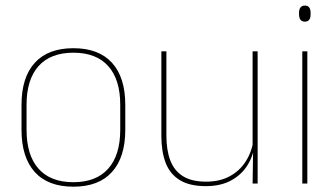

<svg xmlns="http://www.w3.org/2000/svg" viewBox="-20 -674 1232 705"><path d="M249.5 11.5Q156 11.5 107.5 -42.5Q59 -96.5 59 -197.5V-289Q59 -390 107.8 -443.5Q156.5 -497 249.5 -497Q342.5 -497 391.2 -443.5Q440 -390 440 -289V-197.5Q440 -96.5 391.2 -42.5Q342.5 11.5 249.5 11.5ZM249.5 -5Q333 -5 377.2 -54.5Q421.5 -104 421.5 -197.5V-289Q421.5 -382 377.5 -431.2Q333.5 -480.5 249.5 -480.5Q165.5 -480.5 121.5 -431.2Q77.5 -382 77.5 -289V-197.5Q77.5 -104 121.5 -54.5Q165.5 -5 249.5 -5Z M591 -485.5V-175.5Q591 -123 605.2 -85.2Q619.5 -47.5 651.5 -27.2Q683.5 -7 737 -7Q787 -7 823.5 -26.8Q860 -46.5 882.2 -81.2Q904.5 -116 911 -160.5L920 -141.5H914.5Q910 -101 888.2 -66.5Q866.5 -32 828.2 -11.2Q790 9.5 736 9.5Q676 9.5 640 -12.8Q604 -35 588.2 -76.2Q572.5 -117.5 572.5 -174.5V-485.5ZM926 -485.5V0H907.5L909.5 -127H907.5V-485.5Z M1090 0V-485.5H1108.5V0ZM1099.5 -594.5Q1089 -594.5 1083.5 -601.2Q1078 -608 1078 -622V-626.5Q1078 -640 1083.5 -646.8Q1089 -653.5 1099.5 -653.5Q1110 -653.5 1115.2 -646.8Q1120.5 -640 1120.5 -626.5V-622Q1120.5 -608 1115.2 -601.2Q1110 -594.5 1099.5 -594.5Z"/></svg>

Font: Anek Odia Medium Thin
Style: Regular
Weight: 250
Version: Version 1.003